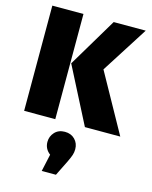

<svg xmlns="http://www.w3.org/2000/svg" viewBox="-147 -791 974 1227"><g transform="rotate(15 339.5 -177.0)"><path d="M249 0H43V-696H249ZM679 0H445L255 -371L449 -696H661L464 -387ZM345 342H251L276 228Q238 199 238 153Q238 116 263 89Q288 62 330 62Q371 62 396.5 88Q422 114 422 153Q422 173 416 191.5Q410 210 395 241Z"/></g></svg>

Font: Trujillo Black
Style: Regular
Weight: 900
Designer: Fira Sans original fonts by bBox Type GmbH, Carrois Corporate GbR, & Edenspiekermann AG / Changes by Cristiano Sobral
Foundry: Fira Sans original fonts by bBox Type GmbH, Carrois Corporate GbR, & Edenspiekermann AG / Changes by Cristiano Sobral
Version: Version 4.301;July 28, 2020;FontCreator 13.0.0.2655 64-bit